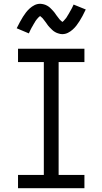

<svg xmlns="http://www.w3.org/2000/svg" viewBox="-20 -992 540 1012"><path d="M75 0V-70H211V-665H75V-735H425V-665H289V-70H425V0ZM308 -812Q303 -812 298 -813Q293 -814 288.5 -815.5Q284 -817 279.5 -818.5Q275 -820 270.5 -823Q266 -826 262 -828.5Q258 -831 255 -834.5Q252 -838 248 -841.5Q244 -845 240.5 -849Q237 -853 234 -856.5Q231 -860 228.5 -864Q226 -868 223 -872Q220 -876 216.5 -880.5Q213 -885 210 -889Q207 -893 204 -896.5Q201 -900 196 -903.5Q191 -907 191 -909H193Q193 -908 189.5 -906Q186 -904 183.5 -901Q181 -898 178.5 -895.5Q176 -893 174.5 -891Q173 -889 171.5 -887Q170 -885 168.5 -883Q167 -881 165.5 -878.5Q164 -876 162.5 -873Q161 -870 159 -867.5Q157 -865 155.5 -861.5Q154 -858 152 -855Q150 -852 148 -848.5Q146 -845 144 -841Q142 -837 140 -833Q138 -829 136 -824.5Q134 -820 132 -816L68 -843Q77 -861 85 -876Q93 -891 101 -903.5Q109 -916 117 -926.5Q125 -937 136.5 -947.5Q148 -958 162 -965Q176 -972 192 -972Q197 -972 202 -971Q207 -970 211.5 -969Q216 -968 220.5 -966Q225 -964 229.5 -961.5Q234 -959 238 -956Q242 -953 245 -950Q248 -947 252 -943Q256 -939 259.5 -935Q263 -931 266 -927.5Q269 -924 271.5 -920Q274 -916 277 -912Q280 -908 283.5 -903.5Q287 -899 290 -895Q293 -891 296 -887.5Q299 -884 304 -880.5Q309 -877 309 -876H307L311 -878Q314 -880 316.5 -883Q319 -886 321.5 -889Q324 -892 325.5 -893.5Q327 -895 328.5 -897Q330 -899 331.5 -901.5Q333 -904 334.5 -906.5Q336 -909 337.5 -911.5Q339 -914 341 -917Q343 -920 344.5 -923Q346 -926 348 -929.5Q350 -933 352 -936.5Q354 -940 356 -943.5Q358 -947 360 -951Q362 -955 364 -959.5Q366 -964 368 -968L432 -942Q423 -923 415 -908Q407 -893 399 -880.5Q391 -868 383 -857.5Q375 -847 363.5 -836.5Q352 -826 338 -819Q324 -812 308 -812Z"/></svg>

Font: Moesevka
Style: Regular
Weight: 400
Monospace: yes
Designer: Belleve Invis
Foundry: Belleve Invis
Version: Version 32.5.0; ttfautohint (v1.8.4)